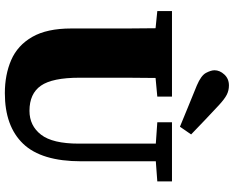

<svg xmlns="http://www.w3.org/2000/svg" viewBox="-104 -816 941 772"><g transform="rotate(90 366.0 -430.5)"><path d="M472 -593V-652H710V-593L629 -587V-287Q629 -127 558.5 -53.5Q488 20 355 20Q281 20 222 -5.5Q163 -31 129 -90Q95 -149 95 -247V-356Q95 -413 95 -470.5Q95 -528 94 -586L25 -593V-652H369V-593L294 -586Q293 -529 293 -471.5Q293 -414 293 -356V-280Q293 -171 325 -125Q357 -79 426 -79Q486 -79 522 -125.5Q558 -172 558 -277V-587ZM521 -729 490 -684Q450 -701 408.5 -717.5Q367 -734 324 -752Q284 -769 273.5 -789Q263 -809 263 -823Q263 -844 280 -862.5Q297 -881 324 -881Q344 -881 361 -872.5Q378 -864 403 -841Q431 -815 461 -786.5Q491 -758 521 -729Z"/></g></svg>

Font: Source Serif 4 Black
Style: Regular
Weight: 900
Designer: Frank Grießhammer
Foundry: Adobe
Version: Version 4.005;hotconv 1.1.0;makeotfexe 2.6.0